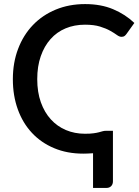

<svg xmlns="http://www.w3.org/2000/svg" viewBox="-20 -748 679 941"><path d="M533.5 -107H500.5C493.8 -107 488 -106.2 483 -104.8C478 -103.2 472 -101.6 465 -99.8C458 -97.9 449.2 -96.2 438.5 -94.8C427.8 -93.2 413.7 -92.5 396 -92.5C362.7 -92.5 331.8 -98.5 303.3 -110.5C274.8 -122.5 250.1 -139.9 229.3 -162.8C208.4 -185.6 192.1 -213.6 180.2 -246.8C168.4 -279.9 162.5 -317.7 162.5 -360C162.5 -402 168.2 -439.5 179.8 -472.5C191.2 -505.5 207.2 -533.5 227.8 -556.5C248.2 -579.5 272.8 -597 301.5 -609C330.2 -621 361.8 -627 396.5 -627C425.8 -627 450.4 -623.9 470.2 -617.8C490.1 -611.6 506.7 -604.8 520 -597.2C533.3 -589.8 544.2 -582.9 552.5 -576.8C560.8 -570.6 568.5 -567.5 575.5 -567.5C581.8 -567.5 586.8 -568.8 590.3 -571.5C593.8 -574.2 596.8 -577.3 599.5 -581L638.5 -635.5C609.2 -663.5 574.6 -685.9 534.8 -702.7C494.9 -719.6 449 -728 397 -728C344.7 -728 296.8 -719 253.3 -701C209.8 -683 172.4 -657.7 141.3 -625.2C110.1 -592.7 85.9 -553.9 68.8 -508.7C51.6 -463.6 43 -414 43 -360C43 -306 51.1 -256.7 67.3 -212C83.4 -167.3 106.5 -128.9 136.5 -96.8C166.5 -64.6 202.8 -39.6 245.3 -21.8C287.8 -3.9 335.3 5 388 5C393.7 5 400.9 4.8 409.8 4.5C418.6 4.2 427.3 3.7 436 3V173H502.5C511.5 173 518.9 170.1 524.8 164.2C530.6 158.4 533.5 150.5 533.5 140.5Z"/></svg>

Font: Lato Semibold
Style: Regular
Weight: 600
Designer: Lukasz Dziedzic
Foundry: tyPoland Lukasz Dziedzic
Version: Version 2.006; 2014-01-15